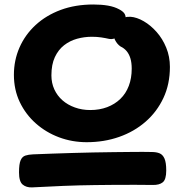

<svg xmlns="http://www.w3.org/2000/svg" viewBox="-20 -806 801 837"><path d="M357.9 -186.1Q294.6 -186.1 237.5 -207.4Q180.4 -228.8 136.2 -268Q91.9 -307.2 66.2 -361Q40.6 -414.8 40.6 -479.9Q40.6 -543 64.9 -598.7Q89.2 -654.3 135 -696.7Q180.8 -739 244.4 -762.7Q308.1 -786.4 387 -786.4Q422.7 -786.4 450.8 -781.5Q478.9 -776.6 499.4 -765.4Q515.1 -757.3 522.1 -747.5Q529.1 -737.7 527.9 -720.2Q526.7 -702.8 516.8 -681.4Q506.9 -660.1 491.4 -646.3Q475.9 -632.6 456.3 -636.3Q439.8 -640.1 421.2 -642.9Q402.6 -645.7 380.1 -645.7Q347.6 -645.7 316.1 -637.1Q284.6 -628.4 259.4 -608.8Q234.3 -589.2 219.2 -557Q204.1 -524.8 204.1 -477.3Q204.1 -444.2 216.8 -416.4Q229.6 -388.7 252.3 -368.7Q275 -348.8 306.2 -337.6Q337.3 -326.3 373.4 -326.3Q413.9 -326.3 447.2 -338.9Q480.6 -351.6 504.7 -374.9Q528.8 -398.2 541.5 -431.7Q554.2 -465.1 554.2 -506.6Q554.2 -533 548.3 -552.1Q542.4 -571.1 531.6 -583.7Q520.7 -596.3 505.9 -603.1Q491 -612.8 481.2 -632.1Q471.3 -651.4 477.1 -675.6Q484.4 -702.7 500.8 -718.2Q517.1 -733.8 548.9 -732.9Q576.4 -730.9 606.6 -713.4Q636.7 -696 662.7 -666.6Q688.8 -637.1 704.7 -598.2Q720.7 -559.3 720.7 -514.4Q720.7 -439.4 692.5 -379.1Q664.3 -318.8 614.8 -275.6Q565.2 -232.3 499.5 -209.2Q433.8 -186.1 357.9 -186.1ZM119.7 10.9Q94.8 11.9 78.8 -1.4Q62.9 -14.7 62.9 -54.6Q62.9 -90.6 69.7 -106.8Q76.4 -123 90.4 -127.7Q104.4 -132.3 124 -133.1Q163.6 -134.9 208.2 -136.3Q252.8 -137.7 298.4 -139.2Q344.1 -140.7 386.3 -141.4Q431 -142.4 475.7 -142.8Q520.4 -143.2 562.7 -143.7Q605 -144.2 641 -143.4Q661.8 -143.4 675.7 -137.6Q689.6 -131.8 697.1 -114.7Q704.7 -97.6 704.7 -62.6Q704.7 -23.4 689.4 -11.2Q674.2 1.1 645.3 0.3Q614.7 -0.4 570.3 -0.3Q526 -0.2 479.1 -0.1Q432.2 0 392.7 0.8Q327.4 1.6 256.1 4.4Q184.7 7.3 119.7 10.9Z"/></svg>

Font: Playpen Sans
Style: Regular
Weight: 400
Designer: Laura Meseguer, Veronika Burian, José Scaglione, Kostas Bartsokas, Vera Evstafieva, Tom Grace, Yorlmar Campos
Foundry: TypeTogether
Version: Version 2.000